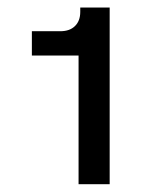

<svg xmlns="http://www.w3.org/2000/svg" viewBox="-20 -717 436 500"><path d="M184.6 -572.3H63V-635.7H137.2Q161.6 -635.7 175.3 -649.2Q189 -662.6 189 -686V-697.3H265.6V-237.3H184.6Z"/></svg>

Font: Acari Sans SemiBold
Style: Regular
Weight: 600
Designer: Alfredo Marco Pradil and Stefan Peev
Foundry: Hanken Design Co.
Version: Version 1.045;January 11, 2019;FontCreator 11.5.0.2425 64-bi